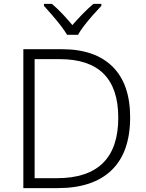

<svg xmlns="http://www.w3.org/2000/svg" viewBox="-20 -967 751 987"><path d="M649 -364Q649 -184 553.5 -92Q458 0 277 0H100V-714H299Q468 -714 558.5 -624.5Q649 -535 649 -364ZM588 -362Q588 -663 287 -663H158V-51H272Q588 -51 588 -362ZM325 -788Q312 -810 291 -837Q270 -864 247 -890.5Q224 -917 206 -937V-947H247Q274 -924 301.5 -895Q329 -866 352 -838Q376 -866 404.5 -895Q433 -924 460 -947H501V-937Q482 -917 458.5 -890.5Q435 -864 414 -837Q393 -810 381 -788Z"/></svg>

Font: Noto Sans Gurmukhi UI Light
Style: Regular
Weight: 300
Designer: Jelle Bosma - Monotype Design Team
Foundry: Monotype Imaging Inc.
Version: Version 2.004; ttfautohint (v1.8.4.7-5d5b)